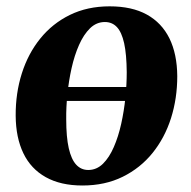

<svg xmlns="http://www.w3.org/2000/svg" viewBox="-20 -572 604 606"><path d="M396 -253.5H169.5L176 -297.5H401ZM326 -552Q396.5 -552 443.5 -526Q490.5 -500 514.8 -450.8Q539 -401.5 539.5 -331.5Q539.5 -261.5 519.8 -199.2Q500 -137 461.5 -89.2Q423 -41.5 367.2 -14Q311.5 13.5 240 13.5Q171.5 13.5 124.5 -12.8Q77.5 -39 53.8 -88.2Q30 -137.5 29.5 -206.5Q29 -277.5 48.8 -340Q68.5 -402.5 107 -450.2Q145.5 -498 200.8 -525Q256 -552 326 -552ZM311 -502.5Q284.5 -502.5 264.2 -482.8Q244 -463 229.5 -430.2Q215 -397.5 206 -357.2Q197 -317 192.8 -275Q188.5 -233 189 -195.5Q189 -139.5 197 -104.2Q205 -69 220.5 -52.2Q236 -35.5 258.5 -35.5Q285 -35.5 305 -55.2Q325 -75 339.2 -107.8Q353.5 -140.5 362.5 -181Q371.5 -221.5 375.8 -263.8Q380 -306 380 -344Q379.5 -401 371.8 -435.8Q364 -470.5 349 -486.5Q334 -502.5 311 -502.5Z"/></svg>

Font: Merriweather 60pt ExtraBold
Style: Italic
Weight: 800
Italic angle: -7.8°
Version: Version 2.101